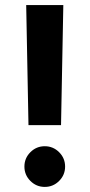

<svg xmlns="http://www.w3.org/2000/svg" viewBox="-20 -720 352 755"><path d="M92 -228 83 -700H229L220 -228ZM156 15Q123 15 99.5 -8.5Q76 -32 76 -65Q76 -98 99.5 -121.5Q123 -145 156 -145Q189 -145 212.5 -121.5Q236 -98 236 -65Q236 -32 212.5 -8.5Q189 15 156 15Z"/></svg>

Font: Figtree Light
Style: Bold
Weight: 700
Version: Version 2.002